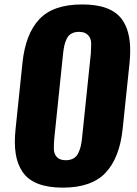

<svg xmlns="http://www.w3.org/2000/svg" viewBox="-20 -841 623 872"><path d="M265.1 11.2Q198.2 11.2 152.6 -6.6Q106.9 -24.4 82.8 -59.8Q58.6 -95.2 51.3 -143.1Q47.4 -168 47.4 -197.3Q47.4 -224.6 50.8 -255.9L82 -555.2Q95.7 -687 158.7 -753.9Q221.7 -820.8 352.5 -820.8Q483.4 -821.3 533.2 -753.9Q571.8 -701.7 571.3 -610.4Q571.3 -584.5 568.4 -555.2L537.1 -255.9Q523.4 -124.5 459.7 -56.6Q396 11.2 265.1 11.2ZM278.3 -113.3Q298.8 -113.3 313.2 -121.3Q327.6 -129.4 335.2 -145Q342.8 -160.6 346.4 -175.8Q350.1 -190.9 352.5 -212.9L392.6 -598.6Q394 -619.1 394 -636.7Q394 -640.6 394 -645.5Q393.6 -667 379.9 -681.6Q366.2 -696.3 339.4 -696.3Q318.8 -696.3 304.7 -688.5Q290.5 -680.7 283.2 -665.3Q275.9 -649.9 272.5 -635.3Q269 -620.6 266.6 -598.6L226.6 -212.9Q224.6 -189.9 224.6 -169.9Q224.6 -168 224.6 -165Q224.6 -142.6 238 -127.9Q251.5 -113.3 278.3 -113.3Z"/></svg>

Font: Oswald
Style: Bold
Weight: 700
Designer: Vernon Adams
Foundry: Vernon Adams
Version: 3.0; ttfautohint (v0.94.23-7a4d-dirty) -l 8 -r 50 -G 200 -x 